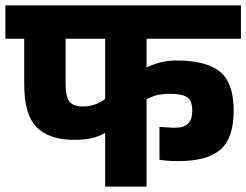

<svg xmlns="http://www.w3.org/2000/svg" viewBox="-30 -694 916 714"><path d="M515 -550V-443Q569 -469 622 -469H627Q737 -469 788 -427.5Q839 -386 839 -282Q839 -180 789.5 -137.5Q740 -95 635 -95H623Q608 -95 591 -96.5Q574 -98 563 -100V-222Q608 -219 611 -219H623Q685 -219 685 -282Q685 -319 666.5 -332Q648 -345 605 -345H601Q574 -345 555 -340.5Q536 -336 515 -325V0H361V-200Q337 -186 310.5 -180Q284 -174 246 -174Q153 -174 106.5 -220.5Q60 -267 60 -382V-550H-10V-674H866V-550ZM361 -326V-550H214V-382Q214 -335 228 -316.5Q242 -298 277 -298Q324 -298 361 -326Z"/></svg>

Font: Biryani Black
Style: Regular
Weight: 900
Designer: Dan Reynolds and Mathieu Reguer
Foundry: Dan Reynolds and Mathieu Reguer
Version: Version 1.004; ttfautohint (v1.1) -l 5 -r 5 -G 72 -x 0 -D la